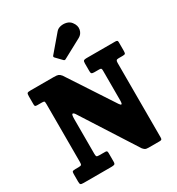

<svg xmlns="http://www.w3.org/2000/svg" viewBox="-239 -1187 1246 1350"><g transform="rotate(-30 384.0 -512.0)"><path d="M73 -636.5H40Q27.5 -636.5 23.2 -639.5Q19 -642.5 19 -654.5V-720.5Q19 -740 23.8 -745Q28.5 -750 47.5 -750H236.5Q264.5 -750 274.8 -745.8Q285 -741.5 297 -727.5L538.5 -359Q547.5 -345 554.2 -345.2Q561 -345.5 561 -378V-616Q561 -628.5 557.8 -632.5Q554.5 -636.5 542.5 -636.5H502Q486.5 -636.5 481.2 -640.8Q476 -645 476 -660.5V-723.5Q476 -741 481.8 -745.5Q487.5 -750 504 -750H737Q747 -750 752 -747Q757 -744 757 -733.5V-665.5Q757 -646 752.8 -641.2Q748.5 -636.5 732 -636.5H700Q685.5 -636.5 681.2 -631.2Q677 -626 677 -611.5V-7Q677 5.5 673.2 9.5Q669.5 13.5 656.5 13.5H567.5Q548 13.5 540 8.2Q532 3 523.5 -7L240 -450Q228.5 -464.5 222 -459.8Q215.5 -455 215.5 -419.5V-139.5Q215.5 -123 219.5 -118.2Q223.5 -113.5 240 -113.5H288Q298.5 -113.5 302 -109.5Q305.5 -105.5 305.5 -94V-23.5Q305.5 -6.5 297.2 -3.2Q289 0 273.5 0H49Q29.5 0 24.2 -4.5Q19 -9 19 -28.5V-90Q19 -107 24.8 -110.2Q30.5 -113.5 47.5 -113.5H73Q90.5 -113.5 94.8 -118.5Q99 -123.5 99 -141V-611Q99 -630 95.2 -633.2Q91.5 -636.5 73 -636.5ZM357 -819.5 311.5 -866.5Q303 -875.5 311.5 -884L423.5 -1015.5Q436.5 -1031 459.8 -1036Q483 -1041 506.8 -1035Q530.5 -1029 544.5 -1011Q569.5 -979 562.5 -947Q555.5 -915 527.5 -900L373.5 -817Q364.5 -811.5 357 -819.5Z"/></g></svg>

Font: Besley* Narrow Heavy
Style: Regular
Weight: 800
Width: 4
Designer: Owen Earl
Foundry: indestructible type*
Version: Version 3.000; ttfautohint (v1.8.3)